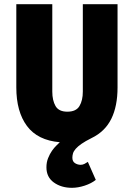

<svg xmlns="http://www.w3.org/2000/svg" viewBox="-20 -670 640 918"><path d="M324 228Q273 228 237.5 202.5Q202 177 202 130Q202 106 210 86Q218 66 228.5 51Q239 36 250 25.5Q261 15 266 10Q160 1 109 -67.5Q58 -136 58 -252V-650H230V-232Q230 -190 245.5 -163Q261 -136 302 -136Q344 -136 360 -163Q376 -190 376 -232V-650H542V-252Q542 -162 512 -101.5Q482 -41 418 -10Q388 5 370 17.5Q352 30 342 41.5Q332 53 329 63.5Q326 74 326 84Q326 102 338.5 110Q351 118 366 118Q375 118 384 113.5Q393 109 400 104L438 190Q417 207 385 217.5Q353 228 324 228Z"/></svg>

Font: Source Code Pro Black
Style: Regular
Weight: 900
Monospace: yes
Designer: Paul D. Hunt, Teo Tuominen
Foundry: Adobe Systems Incorporated
Version: Version 2.030;PS 1.000;hotconv 16.6.51;makeotf.lib2.5.65220